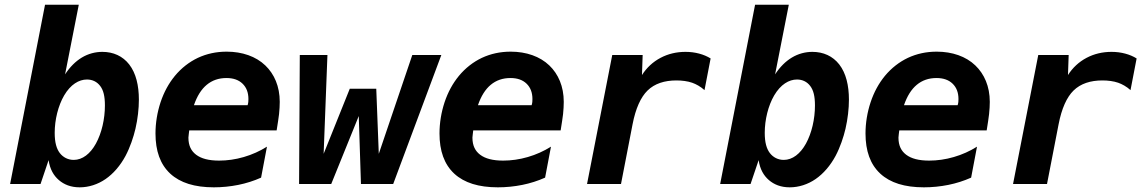

<svg xmlns="http://www.w3.org/2000/svg" viewBox="-20 -780 4856 814"><path d="M317.9 14.2C356 14.2 394.5 2 427.7 -21C460.9 -43.9 490.2 -78.1 512.2 -119.1C531.7 -155.8 545.9 -198.7 554.2 -233.9C564 -275.9 568.8 -319.8 568.8 -357.4C568.8 -417.5 556.6 -469.7 527.8 -506.8C500 -542.5 460 -560.1 414.1 -560.1C383.8 -560.1 354 -552.2 327.1 -536.1C300.3 -520 276.4 -496.1 255.9 -464.8L314 -759.8H170.9L22.9 0H151.9L186 -101.1C191.9 -62 207.5 -35.6 229.5 -16.6C251.5 2.4 280.3 14.2 317.9 14.2ZM292.5 -102.1C268.6 -102.1 247.6 -112.8 233.4 -131.3C219.7 -149.4 211.9 -175.8 211.9 -216.8C211.9 -272.5 226.6 -332 252 -375.5C279.3 -421.9 314.5 -442.9 348.6 -442.9C371.6 -442.9 391.1 -433.6 404.8 -415.5C418.5 -397.5 424.8 -372.1 424.8 -333C424.8 -275.4 411.1 -215.8 386.7 -171.4C362.8 -127.9 329.6 -102.1 292.5 -102.1Z M886.7 14.2C921.4 14.2 956.5 10.7 990.2 3.9C1023.9 -2.9 1056.2 -13.2 1086.9 -26.9L1111.8 -158.2C1081.5 -139.2 1048.8 -124.5 1013.7 -114.3C978.5 -104 942.9 -99.1 909.2 -99.1C865.2 -99.1 833.5 -107.4 811.5 -124C791.5 -139.2 778.8 -161.1 778.8 -196.8L780.3 -211.4C780.8 -216.3 781.2 -221.7 782.2 -227.1H1152.8C1157.2 -253.4 1161.6 -283.7 1163.1 -296.4C1165 -313.5 1166 -335 1166 -348.1C1166 -414.1 1142.6 -466.3 1105 -502.4C1064.9 -541 1006.8 -561 940.9 -561C897 -561 856.4 -552.2 818.8 -534.7C782.7 -517.6 749 -491.7 721.2 -458C695.3 -426.3 675.3 -390.1 660.6 -346.2C646.5 -303.2 639.2 -258.3 639.2 -213.9C639.2 -140.6 659.2 -83 702.1 -43.5C744.1 -4.9 805.2 14.2 886.7 14.2ZM802.2 -334C815.4 -372.6 833.5 -401.4 856.4 -420.4C879.4 -439.5 907.2 -449.2 939.9 -449.2C968.8 -449.2 991.7 -441.4 1008.3 -425.3C1024.9 -409.2 1033.2 -387.7 1033.2 -359.9C1033.2 -356 1033.2 -352.1 1032.7 -347.7C1032.2 -343.3 1031.2 -338.4 1029.8 -334Z M1248 0H1384.3L1501 -288.1L1510.3 0H1647L1851.1 -546.9H1728L1585.9 -127.9L1575.2 -403.8H1462.9L1352.1 -127.9L1368.2 -546.9H1251Z M2090.8 14.2C2125.5 14.2 2160.6 10.7 2194.3 3.9C2228 -2.9 2260.3 -13.2 2291 -26.9L2315.9 -158.2C2285.6 -139.2 2252.9 -124.5 2217.8 -114.3C2182.6 -104 2147 -99.1 2113.3 -99.1C2069.3 -99.1 2037.6 -107.4 2015.6 -124C1995.6 -139.2 1982.9 -161.1 1982.9 -196.8L1984.4 -211.4C1984.9 -216.3 1985.4 -221.7 1986.3 -227.1H2356.9C2361.3 -253.4 2365.7 -283.7 2367.2 -296.4C2369.1 -313.5 2370.1 -335 2370.1 -348.1C2370.1 -414.1 2346.7 -466.3 2309.1 -502.4C2269 -541 2210.9 -561 2145 -561C2101.1 -561 2060.5 -552.2 2022.9 -534.7C1986.8 -517.6 1953.1 -491.7 1925.3 -458C1899.4 -426.3 1879.4 -390.1 1864.7 -346.2C1850.6 -303.2 1843.3 -258.3 1843.3 -213.9C1843.3 -140.6 1863.3 -83 1906.2 -43.5C1948.2 -4.9 2009.3 14.2 2090.8 14.2ZM2006.3 -334C2019.5 -372.6 2037.6 -401.4 2060.5 -420.4C2083.5 -439.5 2111.3 -449.2 2144 -449.2C2172.9 -449.2 2195.8 -441.4 2212.4 -425.3C2229 -409.2 2237.3 -387.7 2237.3 -359.9C2237.3 -356 2237.3 -352.1 2236.8 -347.7C2236.3 -343.3 2235.4 -338.4 2233.9 -334Z M2468.8 0H2612.8L2661.6 -252C2674.8 -320.8 2696.8 -368.2 2725.1 -396C2755.4 -425.8 2797.4 -439 2847.7 -439C2871.1 -439 2895 -436 2914.6 -429.2C2931.2 -423.3 2950.2 -413.1 2966.8 -397.9L2992.7 -532.2C2978.5 -541 2962.4 -547.9 2944.3 -552.7C2926.3 -557.6 2906.7 -560.1 2886.2 -560.1C2848.1 -560.1 2812.5 -551.8 2780.3 -534.7C2748 -517.6 2721.7 -493.2 2701.7 -461.9L2704.6 -546.9H2575.7Z M3328.1 14.2C3366.2 14.2 3404.8 2 3438 -21C3471.2 -43.9 3500.5 -78.1 3522.5 -119.1C3542 -155.8 3556.2 -198.7 3564.5 -233.9C3574.2 -275.9 3579.1 -319.8 3579.1 -357.4C3579.1 -417.5 3566.9 -469.7 3538.1 -506.8C3510.3 -542.5 3470.2 -560.1 3424.3 -560.1C3394 -560.1 3364.3 -552.2 3337.4 -536.1C3310.5 -520 3286.6 -496.1 3266.1 -464.8L3324.2 -759.8H3181.2L3033.2 0H3162.1L3196.3 -101.1C3202.1 -62 3217.8 -35.6 3239.7 -16.6C3261.7 2.4 3290.5 14.2 3328.1 14.2ZM3302.7 -102.1C3278.8 -102.1 3257.8 -112.8 3243.7 -131.3C3230 -149.4 3222.2 -175.8 3222.2 -216.8C3222.2 -272.5 3236.8 -332 3262.2 -375.5C3289.6 -421.9 3324.7 -442.9 3358.9 -442.9C3381.8 -442.9 3401.4 -433.6 3415 -415.5C3428.7 -397.5 3435.1 -372.1 3435.1 -333C3435.1 -275.4 3421.4 -215.8 3397 -171.4C3373 -127.9 3339.8 -102.1 3302.7 -102.1Z M3897 14.2C3931.6 14.2 3966.8 10.7 4000.5 3.9C4034.2 -2.9 4066.4 -13.2 4097.2 -26.9L4122.1 -158.2C4091.8 -139.2 4059.1 -124.5 4023.9 -114.3C3988.8 -104 3953.1 -99.1 3919.4 -99.1C3875.5 -99.1 3843.8 -107.4 3821.8 -124C3801.8 -139.2 3789.1 -161.1 3789.1 -196.8L3790.5 -211.4C3791 -216.3 3791.5 -221.7 3792.5 -227.1H4163.1C4167.5 -253.4 4171.9 -283.7 4173.3 -296.4C4175.3 -313.5 4176.3 -335 4176.3 -348.1C4176.3 -414.1 4152.8 -466.3 4115.2 -502.4C4075.2 -541 4017.1 -561 3951.2 -561C3907.2 -561 3866.7 -552.2 3829.1 -534.7C3793 -517.6 3759.3 -491.7 3731.4 -458C3705.6 -426.3 3685.5 -390.1 3670.9 -346.2C3656.7 -303.2 3649.4 -258.3 3649.4 -213.9C3649.4 -140.6 3669.4 -83 3712.4 -43.5C3754.4 -4.9 3815.4 14.2 3897 14.2ZM3812.5 -334C3825.7 -372.6 3843.8 -401.4 3866.7 -420.4C3889.6 -439.5 3917.5 -449.2 3950.2 -449.2C3979 -449.2 4002 -441.4 4018.6 -425.3C4035.2 -409.2 4043.5 -387.7 4043.5 -359.9C4043.5 -356 4043.5 -352.1 4043 -347.7C4042.5 -343.3 4041.5 -338.4 4040 -334Z M4274.9 0H4418.9L4467.8 -252C4481 -320.8 4502.9 -368.2 4531.2 -396C4561.5 -425.8 4603.5 -439 4653.8 -439C4677.2 -439 4701.2 -436 4720.7 -429.2C4737.3 -423.3 4756.3 -413.1 4772.9 -397.9L4798.8 -532.2C4784.7 -541 4768.6 -547.9 4750.5 -552.7C4732.4 -557.6 4712.9 -560.1 4692.4 -560.1C4654.3 -560.1 4618.7 -551.8 4586.4 -534.7C4554.2 -517.6 4527.8 -493.2 4507.8 -461.9L4510.7 -546.9H4381.8Z"/></svg>

Font: Hack
Style: Bold Oblique
Weight: 700
Italic angle: -12°
Monospace: yes
Designer: Christopher Simpkins
Foundry: Christopher Simpkins
Version: Version 2.010